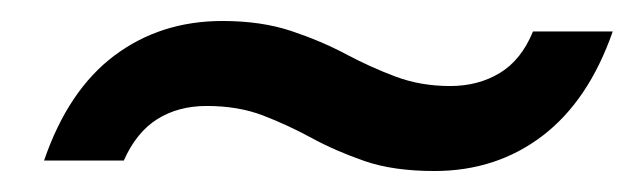

<svg xmlns="http://www.w3.org/2000/svg" viewBox="-20 -449 604 183"><path d="M394 -286Q453 -286 497 -319.5Q541 -353 564 -419H488Q477 -392 456.5 -379.5Q436 -367 409 -367Q381 -367 357 -376Q333 -385 309.5 -397.5Q286 -410 257.5 -419.5Q229 -429 192 -429Q133 -429 89 -396Q45 -363 22 -296H98Q110 -323 130 -335.5Q150 -348 177 -348Q207 -348 230.5 -339Q254 -330 277 -317.5Q300 -305 327.5 -295.5Q355 -286 394 -286Z"/></svg>

Font: Instrument Sans Medium
Style: Italic
Weight: 500
Italic angle: -13°
Designer: Rodrigo Fuenzalida
Foundry: fragTYPE
Version: Version 1.000;gftools[0.9.28]